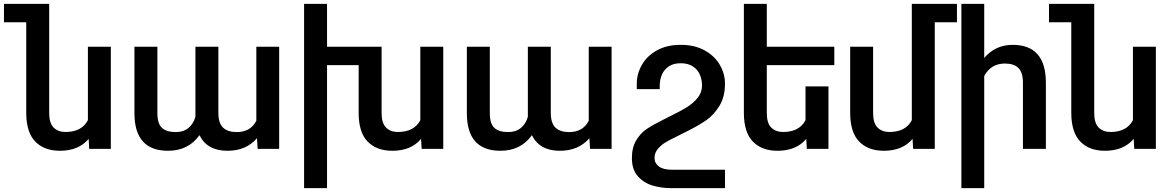

<svg xmlns="http://www.w3.org/2000/svg" viewBox="-62 -770 6062 993"><path d="M511.2 -528.3V0H399.4L396.5 -51.8Q344.7 9.8 248 9.8Q167 9.8 120.6 -37.6Q74.2 -85 73.7 -185.1V-654.8H-41.5V-750H192.4V-186Q192.4 -132.8 215.6 -110.1Q238.8 -87.4 276.4 -87.4Q360.8 -87.4 392.6 -148.4V-528.3Z M1263.7 -145.5V-528.3H1381.8V0H1270.5L1267.1 -55.2Q1210.9 9.8 1114.3 9.8Q1009.3 9.8 969.7 -70.8Q912.1 9.8 807.1 9.8Q633.8 9.8 633.3 -183.6V-528.3H752V-185.5Q752 -129.9 775.9 -108.4Q799.8 -86.9 847.2 -86.9Q886.7 -86.9 912.6 -108.2Q938.5 -129.4 948.7 -166V-528.3H1067.4V-186.5Q1067.4 -133.3 1091.6 -110.1Q1115.7 -86.9 1162.1 -86.9Q1233.9 -86.9 1263.7 -145.5Z M1510.7 -750H1629.4V-528.3H1911.6V-186Q1911.6 -132.8 1934.8 -110.1Q1958 -87.4 1995.6 -87.4Q2080.1 -87.4 2111.8 -148.4V-528.3H2230.5V0H2118.7L2115.7 -51.8Q2064 9.8 1967.3 9.8Q1885.7 9.8 1839.4 -37.8Q1793 -85.4 1793 -185.1V-433.1H1629.4V203.1H1510.7Z M2982.9 -145.5V-528.3H3101.1V0H2989.7L2986.3 -55.2Q2930.2 9.8 2833.5 9.8Q2728.5 9.8 2689 -70.8Q2631.3 9.8 2526.4 9.8Q2353 9.8 2352.5 -183.6V-528.3H2471.2V-185.5Q2471.2 -129.9 2495.1 -108.4Q2519 -86.9 2566.4 -86.9Q2606 -86.9 2631.8 -108.2Q2657.7 -129.4 2668 -166V-528.3H2786.6V-186.5Q2786.6 -133.3 2810.8 -110.1Q2835 -86.9 2881.3 -86.9Q2953.1 -86.9 2982.9 -145.5Z M3414.1 107.9H3687.5V203.1H3407.7Q3360.4 203.1 3314.9 190.2Q3269.5 177.2 3237.8 142.6Q3206.1 107.9 3206.1 47.9Q3206.1 -7.3 3228.3 -44.2Q3250.5 -81.1 3282.5 -102.8Q3314.5 -124.5 3366.2 -149.9L3392.1 -163.1L3414.6 -174.3Q3460 -196.8 3491 -215.8Q3522 -234.9 3545.4 -263.2Q3568.8 -291.5 3568.8 -327.1Q3568.8 -357.4 3557.6 -383.8Q3546.4 -410.2 3521.5 -426.5Q3496.6 -442.9 3458.5 -442.9Q3420.9 -442.9 3396.7 -426.5Q3372.6 -410.2 3361.3 -383.8Q3350.1 -357.4 3350.1 -327.1V-309.1H3231.4V-336.9Q3231.4 -388.2 3257.6 -434.3Q3283.7 -480.5 3335.2 -509.3Q3386.7 -538.1 3458.5 -538.1Q3530.8 -538.1 3582.5 -509.3Q3634.3 -480.5 3660.9 -434.3Q3687.5 -388.2 3687.5 -336.9Q3687.5 -268.6 3658.2 -221.4Q3628.9 -174.3 3588.6 -146.7Q3548.3 -119.1 3487.3 -88.9L3458 -74.2L3434.6 -62.5Q3400.4 -45.9 3378.2 -32.5Q3356 -19 3339.6 1Q3323.2 21 3323.2 46.9Q3323.2 74.2 3345.9 91.1Q3368.7 107.9 3414.1 107.9Z M3903.8 -433.1V-186Q3903.8 -132.8 3927 -110.1Q3950.2 -87.4 3987.8 -87.4Q4072.3 -87.4 4104 -148.4V-323.2H4222.7V0H4110.8L4107.9 -51.8Q4056.2 9.8 3959.5 9.8Q3878.4 9.8 3832 -37.6Q3785.6 -85 3785.2 -185.1V-750H3903.8V-528.3H4252.9V-433.1Z M4887.2 -654.8H4772.5V0H4660.6L4657.7 -51.8Q4606 9.8 4509.3 9.8Q4428.2 9.8 4381.8 -37.6Q4335.4 -85 4335 -185.1V-528.3H4453.6V-186Q4453.6 -132.8 4476.8 -110.1Q4500 -87.4 4537.6 -87.4Q4622.1 -87.4 4653.8 -148.4V-750H4887.2Z M5028.3 -377.4V203.1H4910.2V-750H5028.3V-470.2Q5085.9 -538.1 5175.3 -538.1Q5346.7 -538.1 5347.2 -342.8V0H5228.5V-341.3Q5228.5 -395 5205.3 -418.2Q5182.1 -441.4 5135.3 -441.4Q5063.5 -441.4 5028.3 -377.4Z M5916 -528.3V0H5804.2L5801.3 -51.8Q5749.5 9.8 5652.8 9.8Q5571.8 9.8 5525.4 -37.6Q5479 -85 5478.5 -185.1V-654.8H5363.3V-750H5597.2V-186Q5597.2 -132.8 5620.4 -110.1Q5643.6 -87.4 5681.2 -87.4Q5765.6 -87.4 5797.4 -148.4V-528.3Z"/></svg>

Font: Mardoto Medium
Style: Regular
Weight: 500
Designer: Christian Robertson, Vahan Hovhannisyan
Foundry: Google
Version: Version 1.000